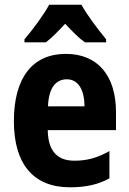

<svg xmlns="http://www.w3.org/2000/svg" viewBox="-20 -786 549 816"><path d="M326 -766H189C168 -726 117 -657 84 -619V-606H175C200 -625 226 -652 257 -685C288 -652 314 -625 341 -606H431V-619C394 -664 351 -721 326 -766ZM260 -557C120 -557 39 -458 39 -271C39 -90 121 10 277 10C346 10 398 -2 445 -28V-144C394 -115 350 -103 296 -103C221 -103 184 -147 183 -233H473V-309C473 -465 395 -557 260 -557ZM264 -449C312 -449 339 -405 339 -334H184C187 -414 218 -449 264 -449Z"/></svg>

Font: Noto Sans Bengali Condensed
Style: Bold
Weight: 700
Width: 3
Designer: Joana Ranito - Universal Thirst; Jelle Bosma - Monotype Design Team
Foundry: Universal Thirst ehf.
Version: Version 3.000